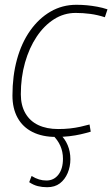

<svg xmlns="http://www.w3.org/2000/svg" viewBox="-20 -562 469 802"><path d="M214 10Q157 10 116 -10.5Q75 -31 53.5 -70Q32 -109 32 -163Q32 -245 51 -314Q70 -383 106 -434Q142 -485 191 -513.5Q240 -542 299 -542Q322 -542 343 -540Q364 -538 386 -534Q408 -530 429 -523L418 -490Q387 -500 357 -504Q327 -508 296 -508Q247 -508 205.5 -481.5Q164 -455 133 -408.5Q102 -362 84.5 -300.5Q67 -239 67 -168Q67 -122 86 -89Q105 -56 140 -39.5Q175 -23 223 -23Q250 -23 272.5 -25.5Q295 -28 315.5 -32.5Q336 -37 354 -42L359 -12Q339 -6 317 -1Q295 4 269.5 7Q244 10 214 10ZM102 199 112 173Q128 183 143 187.5Q158 192 174 192Q205 192 224 167.5Q243 143 243 101Q243 72 232 47Q221 22 197 -1H231Q251 17 262.5 44Q274 71 274 103Q274 134 262.5 161Q251 188 230 204Q209 220 177 220Q156 220 138 215.5Q120 211 102 199Z"/></svg>

Font: Georama ExtraCondensed Thin ExtraLight
Style: Italic
Weight: 250
Italic angle: -9°
Version: Version 1.001